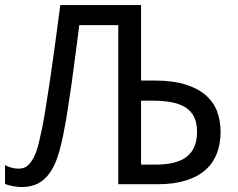

<svg xmlns="http://www.w3.org/2000/svg" viewBox="-20 -734 950 765"><path d="M858.9 -209Q858.9 -161.6 844.2 -123Q829.6 -84.5 798.8 -57.1Q768.1 -29.8 720.7 -14.9Q673.3 0 607.9 0H451.2V-633.8H295.9Q288.6 -578.6 281 -519Q273.4 -459.5 265.4 -401.9Q257.3 -344.2 249 -292.5Q240.7 -240.7 232.9 -201.2Q223.1 -150.9 210.2 -111.3Q197.3 -71.8 178 -44.7Q158.7 -17.6 131.8 -3.2Q105 11.2 66.9 11.2Q49.8 11.2 31.7 7.8Q13.7 4.4 0 -1V-76.2Q11.2 -69.8 25.4 -65.9Q39.6 -62 55.2 -62Q78.6 -62 93.8 -77.4Q108.9 -92.8 119.1 -116.7Q129.4 -140.6 135.7 -169.2Q142.1 -197.8 147.9 -224.1Q153.8 -252 161.6 -300.8Q169.4 -349.6 179 -413.6Q188.5 -477.5 199 -554.2Q209.5 -630.9 220.2 -713.9H542V-413.1H595.2Q669.4 -413.1 720 -397Q770.5 -380.9 801.3 -353.3Q832 -325.7 845.5 -288.6Q858.9 -251.5 858.9 -209ZM542 -78.1H600.1Q685.1 -78.1 725.1 -110.4Q765.1 -142.6 765.1 -209Q765.1 -243.2 753.9 -266.8Q742.7 -290.5 720.5 -305.2Q698.2 -319.8 664.3 -326.4Q630.4 -333 585 -333H542Z"/></svg>

Font: Droid Sans
Style: Regular
Weight: 400
Foundry: Ascender Corporation
Version: Version 1.00 build 114